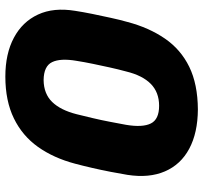

<svg xmlns="http://www.w3.org/2000/svg" viewBox="-41 -709 760 718"><g transform="rotate(-90 339.0 -350.0)"><path d="M288.6 10Q201.1 9.4 141.9 -22.3Q82.6 -54 57.1 -113.3Q31.5 -172.6 44.1 -253.5Q48.9 -281.6 55.4 -316.1Q62 -350.6 70.1 -385.4Q78.1 -420.2 85.8 -449Q107.1 -529.5 148.6 -587.9Q190.1 -646.3 255.4 -678.1Q320.7 -710 411.7 -710Q497.1 -710 556.8 -678.1Q616.5 -646.3 643.6 -587.9Q670.7 -529.5 657.5 -449Q653.1 -420.2 646.1 -385.4Q639 -350.6 631.4 -316.1Q623.9 -281.6 615.9 -253.5Q594.5 -172.6 553.7 -113.3Q513 -54 448.2 -22.3Q383.4 9.4 288.6 10ZM302.4 -135Q352.7 -135 384.3 -166.1Q415.9 -197.1 430.8 -258.5Q438.8 -287.9 445.8 -319.6Q452.9 -351.2 459.4 -383.2Q466 -415.2 470.4 -443.4Q480.8 -503.5 465.8 -534.9Q450.8 -566.3 398.6 -566.9Q347.2 -566.3 316.7 -534.9Q286.1 -503.5 270.9 -443.4Q263.9 -415.2 256.3 -383.2Q248.7 -351.2 242.7 -319.6Q236.6 -287.9 231.2 -258.5Q220.9 -197.1 236.2 -166.1Q251.5 -135 302.4 -135Z"/></g></svg>

Font: Rubik Light
Style: Italic
Weight: 300
Italic angle: -12°
Designer: Hubert and Fischer
Foundry: Hubert and Fischer
Version: Version 2.300;gftools[0.9.30]